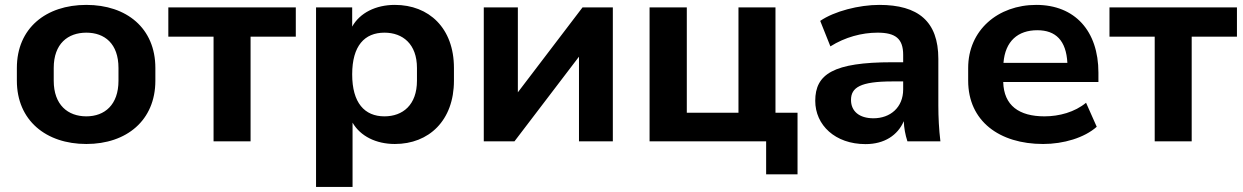

<svg xmlns="http://www.w3.org/2000/svg" viewBox="-20 -569 5005 773"><path d="M327.6 10.7C489.7 10.7 605.5 -84.5 605.5 -244.1V-295.4C605.5 -455.6 489.7 -549.3 327.6 -549.3C165 -549.3 47.9 -455.6 47.9 -295.4V-244.1C47.9 -84.5 165 10.7 327.6 10.7ZM327.6 -100.6C253.4 -100.6 196.3 -146.5 196.3 -244.1V-295.4C196.3 -393.1 253.4 -437.5 327.6 -437.5C401.4 -437.5 457 -393.1 457 -295.4V-244.1C457 -147 401.4 -100.6 327.6 -100.6Z M988.8 0V-421.4H1170.9V-539.1H657.7V-421.4H839.8V0Z M1399.4 183.6V-75.2C1430.7 -21 1493.7 10.7 1569.8 10.7C1706.5 10.7 1807.6 -83.5 1807.6 -244.1V-295.4C1807.6 -456.5 1706.5 -549.3 1569.8 -549.3C1492.7 -549.3 1428.7 -517.1 1397.9 -461.9V-539.1H1252.4V183.6ZM1527.8 -100.6C1447.8 -100.6 1397.9 -154.8 1397.9 -269.5C1397.9 -384.8 1447.8 -437.5 1527.8 -437.5C1601.6 -437.5 1658.7 -391.6 1658.7 -295.4V-244.1C1658.7 -146.5 1601.6 -100.6 1527.8 -100.6Z M2051.3 0 2311 -340.8V0H2447.3V-539.1H2325.2L2064.9 -197.3V-539.1H1927.7V0Z M3190.9 132.8V-115.2H3102.1V-539.1H2953.1V-115.2H2745.1V-539.1H2595.2V0H3064.5V132.8Z M3464.8 11.2C3540.5 11.2 3594.2 -24.4 3618.7 -81.1C3619.6 -54.2 3624.5 -26.9 3633.3 0H3766.1C3760.3 -47.9 3757.8 -97.2 3757.8 -144.5V-332C3757.8 -483.4 3676.3 -549.3 3520 -549.3C3438.5 -549.3 3338.9 -523.9 3282.2 -484.9L3323.2 -382.3C3382.3 -419.4 3449.7 -437.5 3513.2 -437.5C3585 -437.5 3616.2 -413.6 3616.2 -348.1V-318.4H3572.3C3335 -318.4 3262.2 -270.5 3262.2 -163.1C3262.2 -65.4 3342.3 11.2 3464.8 11.2ZM3496.6 -92.8C3439.5 -92.8 3406.2 -121.1 3406.2 -166.5C3406.2 -216.3 3442.9 -241.2 3573.2 -241.2H3616.2V-209C3616.2 -136.2 3564 -92.8 3496.6 -92.8Z M4179.7 10.7C4261.7 10.7 4345.7 -14.2 4395.5 -58.6L4352.5 -155.3C4307.1 -117.7 4244.6 -100.6 4185.1 -100.6C4083 -100.6 4021.5 -144 4019 -238.8H4402.3V-276.4C4402.3 -444.3 4307.6 -549.3 4151.9 -549.3C3998 -549.3 3877.9 -447.8 3877.9 -295.4V-244.1C3877.9 -81.5 4003.4 10.7 4179.7 10.7ZM4156.2 -447.3C4230.5 -447.3 4272.5 -405.8 4277.3 -315.9H4020C4026.9 -403.8 4078.6 -447.3 4156.2 -447.3Z M4777.8 0V-421.4H4960V-539.1H4446.8V-421.4H4628.9V0Z"/></svg>

Font: Winston
Style: Bold
Weight: 700
Designer: Vernon Adams, Kim Jin-seong, David Berlow, Cristiano Sobral
Foundry: The Winston Project Authors
Version: Version 3.004